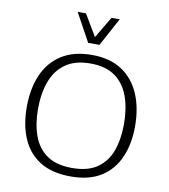

<svg xmlns="http://www.w3.org/2000/svg" viewBox="-101 -1041 1000 1135"><g transform="rotate(10 399.0 -473.5)"><path d="M400.4 9.3Q288.1 9.3 215.8 -35.6Q143.6 -80.6 108.6 -161.6Q73.7 -242.7 73.7 -350.1Q73.7 -461.4 109.9 -544.4Q146 -627.4 218.8 -673.8Q291.5 -720.2 400.9 -720.2Q507.8 -720.2 579.6 -673.6Q651.4 -627 687.7 -543.2Q724.1 -459.5 724.1 -348.6Q724.1 -243.7 689.2 -162.8Q654.3 -82 582.8 -36.4Q511.2 9.3 400.4 9.3ZM399.4 -41.5Q493.7 -41.5 550.3 -80.8Q606.9 -120.1 632.1 -189.9Q657.2 -259.8 657.2 -350.1Q657.2 -444.8 631.1 -516.6Q605 -588.4 548.6 -628.7Q492.2 -668.9 400.4 -668.9Q309.6 -668.9 252.2 -628.9Q194.8 -588.9 168 -517.1Q141.1 -445.3 141.1 -350.1Q141.1 -259.8 166.5 -189.9Q191.9 -120.1 248.5 -80.8Q305.2 -41.5 399.4 -41.5ZM365.2 -786.6 272.5 -956.1H322.3L398.9 -827.1L475.6 -956.1H524.9L433.1 -786.6Z"/></g></svg>

Font: Comme ExtraLight
Style: Regular
Weight: 250
Version: Version 1.000;gftools[0.9.27]